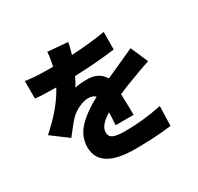

<svg xmlns="http://www.w3.org/2000/svg" viewBox="-180 -1037 1360 1316"><g transform="rotate(-30 500.0 -379.5)"><path d="M639.6 -149.4H497.1Q501 -194.3 502 -248Q413.1 -196.3 413.1 -139.6Q413.1 -107.4 440.9 -94.2Q468.8 -81.1 537.1 -81.1Q678.7 -81.1 825.2 -112.3L820.3 43Q691.4 59.6 534.2 59.6Q253.9 59.6 253.9 -114.3Q253.9 -201.2 317.4 -266.1Q380.9 -331.1 482.4 -383.8Q461.9 -404.3 427.7 -404.3Q391.6 -404.3 350.6 -384.8Q309.6 -365.2 282.2 -337.9Q252.9 -307.6 190.4 -225.6L61.5 -322.3Q209 -453.1 274.4 -577.1Q181.6 -577.1 109.4 -584V-722.7Q182.6 -710.9 287.1 -710.9H326.2Q340.8 -772.5 342.8 -819.3L501 -805.7Q496.1 -775.4 478.5 -715.8Q633.8 -724.6 746.1 -744.1L745.1 -605.5Q592.8 -585.9 424.8 -580.1Q408.2 -543 386.7 -509.8Q418.9 -519.5 485.4 -519.5Q577.1 -519.5 617.2 -450.2Q645.5 -463.9 723.6 -498Q752.9 -510.7 849.6 -555.7L909.2 -418Q872.1 -407.2 774.4 -370.1Q698.2 -342.8 635.7 -314.5Q636.7 -283.2 638.2 -222.2Q639.6 -161.1 639.6 -149.4Z"/></g></svg>

Font: GenEi Gothic M Heavy
Style: Regular
Weight: 800
Designer: o_tamon (Modified); [Source Han Sans]
Ryoko NISHIZUKA  (kana & ideographs); Paul D. Hunt (Latin, Greek & Cyrillic); Wenl
Version: Version 1.1a;Original Version 1.004